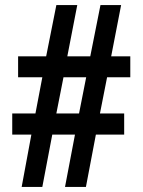

<svg xmlns="http://www.w3.org/2000/svg" viewBox="-20 -784 559 753"><path d="M65 -51 103 -256H28V-339H119L146 -481H51V-563H161L201 -764H283L244 -563H334L374 -764H455L416 -563H491V-481H400L372 -339H467V-256H356L317 -51H235L274 -256H185L146 -51ZM201 -339H290L318 -481H229Z"/></svg>

Font: Noto Sans Tamil UI ExtraCondensed SemiBold
Style: Regular
Weight: 600
Width: 2
Designer: Jelle Bosma - Monotype Design Team
Foundry: Monotype Imaging Inc.
Version: Version 2.004; ttfautohint (v1.8.4.7-5d5b)